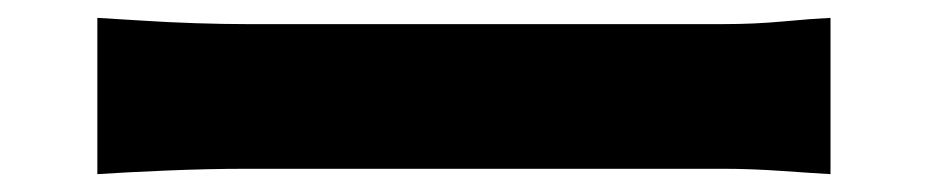

<svg xmlns="http://www.w3.org/2000/svg" viewBox="-20 -492 1040 215"><path d="M89 -472Q108 -471 138 -469Q168 -467 199.5 -466Q231 -465 256 -465Q284 -465 321.5 -465Q359 -465 402.5 -465Q446 -465 491.5 -465Q537 -465 581.5 -465Q626 -465 666 -465Q706 -465 738 -465Q770 -465 790 -465Q825 -465 857 -468Q889 -471 910 -472V-297Q892 -298 856.5 -300.5Q821 -303 790 -303Q770 -303 737.5 -303Q705 -303 665 -303Q625 -303 580.5 -303Q536 -303 490.5 -303Q445 -303 402 -303Q359 -303 321 -303Q283 -303 256 -303Q213 -303 166 -301Q119 -299 89 -297Z"/></svg>

Font: Noto Sans JP ExtraBold
Style: Regular
Weight: 800
Designer: Ryoko NISHIZUKA  (kana, bopomofo & ideographs); Paul D. Hunt (Latin, Greek & Cyrillic); Sandoll Communications , Soo-you
Foundry: Adobe
Version: Version 2.004-H2;hotconv 1.0.118;makeotfexe 2.5.65603